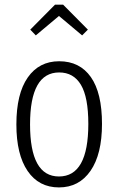

<svg xmlns="http://www.w3.org/2000/svg" viewBox="-20 -799 512 830"><path d="M134.8 -646 110.8 -670.9 217.8 -778.8H252.9L359.9 -670.9L335 -646L234.9 -730ZM235.8 -534.2Q324.7 -534.2 372.8 -465.8Q420.9 -397.5 420.9 -263.2Q420.9 -132.3 371.3 -60.5Q321.8 11.2 234.9 11.2Q147.9 11.2 99.4 -59.8Q50.8 -130.9 50.8 -261.2Q50.8 -393.6 99.9 -463.9Q148.9 -534.2 235.8 -534.2ZM235.8 -485.8Q109.9 -485.8 109.9 -261.2Q109.9 -36.1 234.9 -36.1Q361.8 -36.1 361.8 -263.2Q361.8 -378.9 329.8 -432.4Q297.9 -485.8 235.8 -485.8Z"/></svg>

Font: Fira Sans Compressed Light
Style: Regular
Weight: 300
Width: 1
Designer: Carrois Corporate & Edenspiekermann AG
Foundry: Carrois Corporate GbR & Edenspiekermann AG
Version: Version 4.203;PS 004.203;hotconv 1.0.88;makeotf.lib2.5.64775